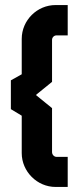

<svg xmlns="http://www.w3.org/2000/svg" viewBox="-20 -740 329 760"><path d="M200 0H248V-119H204C194 -119 186 -128 186 -138V-312L122 -364L186 -416V-582C186 -592 194 -600 204 -600H248V-720H200C127 -720 66 -660 66 -586V-446L23 -422V-308L66 -282V-134C66 -61 127 0 200 0Z"/></svg>

Font: Orbitron SemiBold
Style: Regular
Weight: 600
Designer: Matt McInerney
Foundry: The League of Moveable Type
Version: Version 2.001